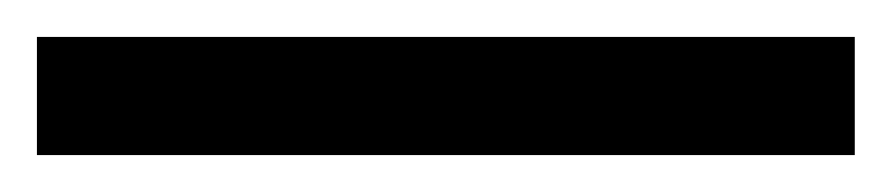

<svg xmlns="http://www.w3.org/2000/svg" viewBox="-24 -844 483 104"><path d="M439 -760V-824H-4V-760Z"/></svg>

Font: Noto Sans Lao Looped ExtraCondensed
Style: Regular
Weight: 400
Width: 2
Designer: Mark Frömberg, Ben Mitchell
Foundry: The Fontpad Ltd
Version: Version 1.002